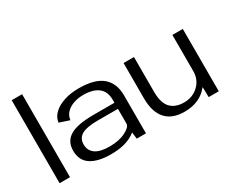

<svg xmlns="http://www.w3.org/2000/svg" viewBox="-113 -1176 1894 1573"><g transform="rotate(-30 833.5 -389.5)"><path d="M79.5 0V-785H178V0Z M809.5 0 801.5 -63.5Q785 -48.5 759.5 -35Q684 6 564 6Q443 6 375.8 -37.8Q308.5 -81.5 308.5 -173.5Q308.5 -263.5 378.8 -304.8Q449 -346 598.5 -346H798V-376Q798 -451.5 749.2 -490.5Q700.5 -529.5 608 -529.5Q555.5 -529.5 512.8 -513.8Q470 -498 444 -469.5Q418 -441 414.5 -402.5L319.5 -434Q326.5 -484 365.5 -520Q404.5 -556 466 -575.5Q527.5 -595 602 -595Q755 -595 825.8 -534Q896.5 -473 896.5 -359V0ZM798 -148V-288.5H611Q503 -288.5 455.8 -261.5Q408.5 -234.5 408.5 -175Q408.5 -118.5 452 -86.8Q495.5 -55 585.5 -55Q676.5 -55 737.2 -86Q798 -117 798 -148Z M1490 0 1488 -95.5Q1475 -80.5 1459.5 -65.5Q1383.5 5.5 1261 5.5Q1143.5 5.5 1084.5 -61.5Q1025.5 -128.5 1025.5 -257.5V-590.5H1124V-262.5Q1124 -156 1168.2 -109.2Q1212.5 -62.5 1294.5 -62.5Q1377 -62.5 1432.5 -115.5Q1482.5 -163.5 1487 -235.5V-590H1585.5V0Z"/></g></svg>

Font: Anybody ExtraExpanded
Style: Regular
Weight: 400
Width: 8
Designer: Tyler Finck
Foundry: Etcetera Type Company
Version: Version 1.010; ttfautohint (v1.8.3) -l 8 -r 50 -G 200 -x 14 